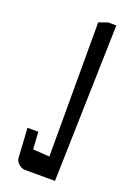

<svg xmlns="http://www.w3.org/2000/svg" viewBox="-138 -763 562 816"><g transform="rotate(20 142.5 -355.0)"><path d="M86 0Q72 0 58 -12Q44 -24 43 -38L35 -172H84L89 -94L164 -89V-696L204 -710H241L222 0Z"/></g></svg>

Font: Bahiana
Style: Regular
Weight: 400
Designer: Pablo Cosgaya & Dani Raskovsky
Foundry: Pablo Cosgaya & Dani Raskovsky
Version: Version 1.005